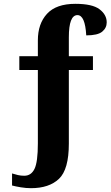

<svg xmlns="http://www.w3.org/2000/svg" viewBox="-20 -744 578 1004"><path d="M142 240Q237 240 288.5 191Q340 142 340 7V-378H466V-450H340V-549Q340 -665 385 -665Q425 -665 431 -559Q491 -559 514.5 -578.5Q538 -598 538 -627Q538 -667 500.5 -695.5Q463 -724 374 -724Q274 -724 226 -672Q178 -620 178 -533V-450H81V-378H178V6Q178 103 160.5 139Q143 175 107 175Q89 175 74 171.5Q59 168 43 163V226Q62 231 89 235.5Q116 240 142 240Z"/></svg>

Font: Noto Serif SemiCondensed Extra
Style: Regular
Weight: 800
Width: 4
Designer: Monotype Design Team
Foundry: Monotype Imaging Inc.
Version: Version 1.002